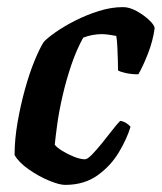

<svg xmlns="http://www.w3.org/2000/svg" viewBox="-20 -520 455 540"><path d="M163 0Q147 0 118 -12Q89 -24 61 -43.5Q33 -63 21 -84Q21 -128 29.5 -176.5Q38 -225 50.5 -270Q63 -315 77.5 -350Q92 -385 103 -402Q113 -413 136.5 -429.5Q160 -446 191.5 -462Q223 -478 258 -489Q293 -500 326 -500Q344 -500 364 -489Q384 -478 399 -464Q414 -450 415 -441Q410 -404 395.5 -367.5Q381 -331 369 -311Q350 -311 334 -314.5Q318 -318 312 -322Q312 -330 311.5 -349.5Q311 -369 310 -389Q309 -409 307 -419Q296 -421 285.5 -422.5Q275 -424 266 -424Q254 -424 240 -421.5Q226 -419 214 -414Q195 -380 180.5 -337Q166 -294 156 -250.5Q146 -207 141 -170.5Q136 -134 134 -113Q140 -105 155.5 -95.5Q171 -86 188.5 -79Q206 -72 219 -72Q226 -72 239 -85.5Q252 -99 267 -117.5Q282 -136 295.5 -153.5Q309 -171 318 -180Q327 -179 335.5 -173.5Q344 -168 347 -163Q337 -130 314.5 -92Q292 -54 254.5 -27Q217 0 163 0Z"/></svg>

Font: Texturina
Style: Bold Italic
Weight: 700
Italic angle: -11°
Designer: Guillermo Torres Carreño
Foundry: Omnibus-Type
Version: Version 1.002; ttfautohint (v1.8.3)